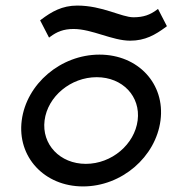

<svg xmlns="http://www.w3.org/2000/svg" viewBox="-20 -658 619 689"><path d="M257 -638C203 -638 165 -616 128 -588L124 -585L156 -523L160 -526C184 -544 208 -554 244 -554C310 -554 383 -512 447 -512C501 -512 537 -533 575 -561L579 -564L547 -626L543 -623C519 -605 495 -596 459 -596C416 -596 348 -638 257 -638ZM327 -381C420 -381 485 -312 474 -226C463 -140 381 -70 288 -70C195 -70 129 -140 140 -226C151 -312 234 -381 327 -381ZM278 11C417 11 539 -95 556 -226C573 -357 476 -462 337 -462C198 -462 75 -357 58 -226C41 -95 139 11 278 11Z"/></svg>

Font: Charger
Style: BdIt
Weight: 400
Designer: Jasper
Foundry: Cannot Into Space Fonts
Version: Version 0.98